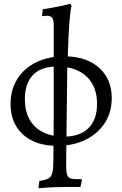

<svg xmlns="http://www.w3.org/2000/svg" viewBox="-20 -762 648 1019"><path d="M283 12Q168 12 102 -48Q36 -108 36 -211Q36 -286 72 -343Q108 -400 172.5 -431.5Q237 -463 322 -463Q399 -463 455 -436Q511 -409 542 -359.5Q573 -310 573 -241Q573 -166 536 -109Q499 -52 433.5 -20Q368 12 283 12ZM321 -37Q404 -37 449.5 -82Q495 -127 495 -210Q495 -274 469.5 -318Q444 -362 396.5 -385.5Q349 -409 282 -409Q199 -409 155.5 -364.5Q112 -320 112 -236Q112 -173 136.5 -128.5Q161 -84 208 -60.5Q255 -37 321 -37ZM184 237 189 198Q220 194 235.5 186Q251 178 257 157.5Q263 137 263 97L265 -94V-633Q265 -653 259.5 -663.5Q254 -674 240.5 -677Q227 -680 203 -676L207 -713Q228 -716 253.5 -720.5Q279 -725 305.5 -730.5Q332 -736 354 -742L360 -729Q356 -722 351.5 -678.5Q347 -635 343.5 -562Q340 -489 337 -394L331 111Q331 147 336 164.5Q341 182 358.5 186Q376 190 413 189L415 192L407 230Q397 230 386.5 230Q376 230 365.5 230Q355 230 344 230Q310 230 269.5 231.5Q229 233 184 237Z"/></svg>

Font: Alegreya
Style: Regular
Weight: 400
Designer: Juan Pablo del Peral
Foundry: Huerta Tipografica
Version: Version 2.009